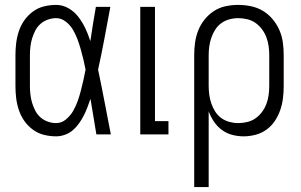

<svg xmlns="http://www.w3.org/2000/svg" viewBox="-20 -548 1228 783"><path d="M209 8Q184 8 159.5 2Q135 -4 114.5 -19Q94 -34 79.5 -54.5Q65 -75 57 -99Q49 -123 46 -147.5Q43 -172 43 -197V-323Q43 -348 46 -372.5Q49 -397 57 -421Q65 -445 79.5 -465.5Q94 -486 114.5 -501Q135 -516 159.5 -522Q184 -528 209 -528Q236 -528 260 -514Q284 -500 300.5 -478Q317 -456 328.5 -431.5Q340 -407 348 -381L349 -384Q354 -418 359.5 -452Q365 -486 371 -520H430Q418 -456 406 -391.5Q394 -327 380 -264Q394 -198 406.5 -132Q419 -66 432 0H373Q367 -36 361 -72.5Q355 -109 349 -145Q343 -128 336.5 -110.5Q330 -93 321.5 -76.5Q313 -60 302 -44.5Q291 -29 277 -17Q263 -5 245 1.5Q227 8 209 8ZM209 -46Q231 -46 249 -61Q267 -76 278 -95Q289 -114 296.5 -135Q304 -156 309.5 -177.5Q315 -199 320 -220.5Q325 -242 329 -264Q325 -285 320 -306Q315 -327 309 -348Q303 -369 295.5 -389Q288 -409 277 -427.5Q266 -446 248 -460Q230 -474 209 -474Q192 -474 175 -468Q158 -462 145 -450.5Q132 -439 124 -423.5Q116 -408 111 -391.5Q106 -375 104 -357.5Q102 -340 102 -323V-197Q102 -180 104 -162.5Q106 -145 111 -128.5Q116 -112 124 -96.5Q132 -81 145 -69.5Q158 -58 175 -52Q192 -46 209 -46Z M552 0V-520H612V-54H667V0Z M772 215V-323Q772 -349 775.5 -374.5Q779 -400 788.5 -424Q798 -448 814.5 -468.5Q831 -489 852.5 -503Q874 -517 899.5 -522.5Q925 -528 951 -528Q978 -528 1004 -522.5Q1030 -517 1052.5 -503.5Q1075 -490 1092 -469.5Q1109 -449 1119.5 -425Q1130 -401 1133.5 -375Q1137 -349 1137 -323V-197Q1137 -172 1134 -147.5Q1131 -123 1123 -99.5Q1115 -76 1101 -55Q1087 -34 1067 -19.5Q1047 -5 1022.5 1.5Q998 8 974 8Q950 8 927 2Q904 -4 885 -18Q866 -32 852.5 -52Q839 -72 831 -94V215ZM951 -46Q970 -46 988.5 -50.5Q1007 -55 1022 -65.5Q1037 -76 1048.5 -91.5Q1060 -107 1066.5 -124.5Q1073 -142 1075.5 -160.5Q1078 -179 1078 -197V-323Q1078 -341 1075.5 -359.5Q1073 -378 1066.5 -395.5Q1060 -413 1048.5 -428.5Q1037 -444 1022 -454.5Q1007 -465 988.5 -469.5Q970 -474 952 -474Q933 -474 915 -469Q897 -464 882.5 -453.5Q868 -443 858 -427.5Q848 -412 842 -394.5Q836 -377 833.5 -359Q831 -341 831 -323V-197Q831 -179 833.5 -161Q836 -143 842 -125.5Q848 -108 858 -92.5Q868 -77 882.5 -66.5Q897 -56 915 -51Q933 -46 951 -46Z"/></svg>

Font: Iosevka QP Light
Style: Regular
Weight: 300
Designer: Belleve Invis
Foundry: Belleve Invis
Version: Version 20.0.0; ttfautohint (v1.8.4)